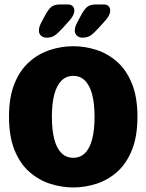

<svg xmlns="http://www.w3.org/2000/svg" viewBox="-20 -833 659 864"><path d="M310 10.5Q257 10.5 205.8 -6Q154.5 -22.5 112.5 -59.2Q70.5 -96 45.5 -157.2Q20.5 -218.5 20.5 -307.5Q20.5 -396.5 45.5 -457.5Q70.5 -518.5 112.5 -555.2Q154.5 -592 205.8 -608.5Q257 -625 310 -625Q362.5 -625 413.8 -608.5Q465 -592 506.8 -555.2Q548.5 -518.5 573.5 -457.5Q598.5 -396.5 598.5 -307.5Q598.5 -218.5 573.5 -157.2Q548.5 -96 506.8 -59.2Q465 -22.5 413.8 -6Q362.5 10.5 310 10.5ZM310 -123Q341.5 -123 362.8 -144.2Q384 -165.5 394.8 -206.8Q405.5 -248 405.5 -307.5Q405.5 -366.5 394.8 -407.5Q384 -448.5 362.8 -470Q341.5 -491.5 310 -491.5Q278 -491.5 256.5 -470Q235 -448.5 224.2 -407.5Q213.5 -366.5 213.5 -307.5Q213.5 -248 224.2 -206.8Q235 -165.5 256.5 -144.2Q278 -123 310 -123ZM326 -729 340 -755.5Q357.5 -789.5 371.5 -801.2Q385.5 -813 412.5 -813H447Q461 -813 468.5 -805.2Q476 -797.5 476 -785.5Q476 -766 457 -744L427.5 -711Q405 -686 389.8 -674.8Q374.5 -663.5 351 -663.5Q337 -663.5 326.8 -672Q316.5 -680.5 316.5 -696Q316.5 -710 326 -729ZM164.5 -729 178.5 -755.5Q196 -789.5 210 -801.2Q224 -813 251.5 -813H285.5Q299.5 -813 307 -805.2Q314.5 -797.5 314.5 -785.5Q314.5 -766 295.5 -744L266 -711Q243.5 -686 228.2 -674.8Q213 -663.5 189.5 -663.5Q175.5 -663.5 165.2 -672Q155 -680.5 155 -696Q155 -710 164.5 -729Z"/></svg>

Font: Sono Monospace ExtraBold
Style: Regular
Weight: 800
Version: Version 2.112